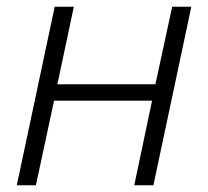

<svg xmlns="http://www.w3.org/2000/svg" viewBox="-20 -552 621 572"><path d="M30 0 143 -532H200L151 -301H443L493 -532H550L437 0H380L433 -252H141L87 0Z"/></svg>

Font: Noto Sans UI Light
Style: Italic
Weight: 300
Italic angle: -12°
Designer: Monotype Design Team
Foundry: Monotype Imaging Inc.
Version: Version 1.901